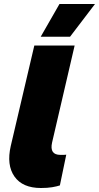

<svg xmlns="http://www.w3.org/2000/svg" viewBox="-20 -932 496 962"><path d="M184 -748 278 -912H456L331 -748ZM185 10Q93 10 52.5 -47.5Q12 -105 34 -201L152 -704H354L241 -218Q227 -156 283 -156Q293 -156 299.5 -156Q306 -156 312 -157L280 -3Q265 2 241.5 6Q218 10 185 10Z"/></svg>

Font: Prodigy Sans ExtraBold
Style: Italic
Weight: 800
Italic angle: -13°
Designer: Wei Huang
Foundry: Wei Huang
Version: Version 1.003; ttfautohint (v1.8.3)